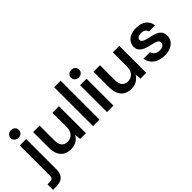

<svg xmlns="http://www.w3.org/2000/svg" viewBox="-19 -1508 2514 2514"><g transform="rotate(-45 1238.0 -251.0)"><path d="M-29 220V118H11Q45 118 59.5 104.5Q74 91 74 58V-499H193V59Q193 117 173.5 152.5Q154 188 117 204Q80 220 29 220ZM134 -581Q101 -581 79.5 -601.5Q58 -622 58 -652Q58 -683 79.5 -702.5Q101 -722 134 -722Q167 -722 188.5 -702.5Q210 -683 210 -652Q210 -622 189 -601.5Q168 -581 134 -581Z M516 12Q455 12 411.5 -13Q368 -38 345 -88Q322 -138 322 -212V-499H442V-224Q442 -158 469.5 -123.5Q497 -89 553 -89Q589 -89 618 -106.5Q647 -124 663.5 -157Q680 -190 680 -238V-499H800V0H694L685 -84Q662 -40 618 -14Q574 12 516 12Z M932 0V-720H1052V0Z M1191 0V-499H1311V0ZM1251 -581Q1218 -581 1196.5 -601.5Q1175 -622 1175 -652Q1175 -683 1196.5 -702.5Q1218 -722 1251 -722Q1284 -722 1305.5 -702.5Q1327 -683 1327 -652Q1327 -622 1305.5 -601.5Q1284 -581 1251 -581Z M1634 12Q1573 12 1529.5 -13Q1486 -38 1463 -88Q1440 -138 1440 -212V-499H1560V-224Q1560 -158 1587.5 -123.5Q1615 -89 1671 -89Q1707 -89 1736 -106.5Q1765 -124 1781.5 -157Q1798 -190 1798 -238V-499H1918V0H1812L1803 -84Q1780 -40 1736 -14Q1692 12 1634 12Z M2252 12Q2187 12 2137 -9.5Q2087 -31 2058 -69.5Q2029 -108 2023 -157H2144Q2149 -137 2162.5 -119.5Q2176 -102 2198.5 -92Q2221 -82 2251 -82Q2280 -82 2299 -90.5Q2318 -99 2327 -112.5Q2336 -126 2336 -142Q2336 -166 2323 -178Q2310 -190 2285.5 -197.5Q2261 -205 2227 -213Q2194 -220 2160.5 -230Q2127 -240 2100.5 -256Q2074 -272 2057.5 -296.5Q2041 -321 2041 -356Q2041 -400 2064.5 -435.5Q2088 -471 2132.5 -491Q2177 -511 2238 -511Q2325 -511 2377.5 -470.5Q2430 -430 2439 -358H2325Q2320 -386 2297.5 -401.5Q2275 -417 2238 -417Q2199 -417 2179 -402Q2159 -387 2159 -364Q2159 -349 2172 -337Q2185 -325 2209 -316.5Q2233 -308 2266 -301Q2320 -290 2362.5 -275Q2405 -260 2431 -231.5Q2457 -203 2457 -149Q2458 -102 2432.5 -65.5Q2407 -29 2361 -8.5Q2315 12 2252 12Z"/></g></svg>

Font: DM Sans 20pt SemiBold
Style: Regular
Weight: 600
Version: Version 4.004;gftools[0.9.30]